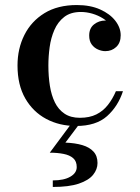

<svg xmlns="http://www.w3.org/2000/svg" viewBox="-20 -490 556 762"><path d="M282 10Q216 10 163.5 -18Q111 -46 80.2 -99.5Q49.5 -153 49.5 -230Q49.5 -297 76.8 -351.2Q104 -405.5 156.5 -437.8Q209 -470 285 -470Q338.5 -470 377.5 -452.5Q416.5 -435 437.8 -407.5Q459 -380 459 -350Q459 -320 441.2 -303.5Q423.5 -287 398 -287Q384 -287 369 -293.5Q354 -300 344 -313.5Q334 -327 334 -349Q334 -378 353.2 -393.2Q372.5 -408.5 398 -408.5Q422 -408.5 440 -393.8Q458 -379 458 -350H432Q432 -370.5 420.2 -387.5Q408.5 -404.5 389 -416.8Q369.5 -429 346.5 -435.8Q323.5 -442.5 301 -442.5Q260.5 -442.5 235 -422.8Q209.5 -403 195.8 -371.2Q182 -339.5 177 -302.5Q172 -265.5 172 -230Q172 -187 178 -149.2Q184 -111.5 198 -83.2Q212 -55 236.2 -38.8Q260.5 -22.5 297 -22.5Q335.5 -22.5 362.5 -36Q389.5 -49.5 408.2 -73.5Q427 -97.5 440 -128H468Q448.5 -68 404.8 -29Q361 10 282 10ZM189.5 252V226Q234 226 259.2 211.2Q284.5 196.5 284.5 173Q284.5 150 270.5 137.8Q256.5 125.5 232.2 120.8Q208 116 177.5 116L265.5 -2.5H298.5L239.5 76Q278.5 77.5 307 86Q335.5 94.5 351.2 111.8Q367 129 367 157Q367 182 349.5 203.8Q332 225.5 293 238.8Q254 252 189.5 252Z"/></svg>

Font: Bodoni Moda SC 9pt Medium
Style: Regular
Weight: 500
Designer: Owen Earl
Foundry: indestructible type
Version: Version 2.005